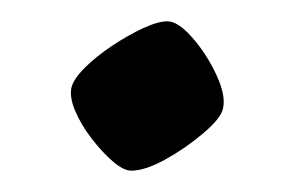

<svg xmlns="http://www.w3.org/2000/svg" viewBox="-20 -366 267 180"><path d="M103 -206Q96 -206 86 -214.5Q76 -223 66 -236Q56 -249 50.5 -262Q45 -275 47 -284Q49 -292 59.5 -302.5Q70 -313 85 -323Q100 -333 114 -339.5Q128 -346 137 -346Q147 -346 160.5 -330.5Q174 -315 183 -295.5Q192 -276 189 -264Q187 -255 170.5 -241Q154 -227 135 -216.5Q116 -206 103 -206Z"/></svg>

Font: Texturina 12pt
Style: Italic
Weight: 400
Italic angle: -11°
Designer: Guillermo Torres Carreño
Foundry: Omnibus-Type
Version: Version 1.002